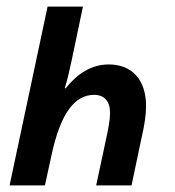

<svg xmlns="http://www.w3.org/2000/svg" viewBox="-20 -561 531 581"><path d="M9 0H116L136 -92C164 -222 208 -274 265 -274C296 -274 313 -254 313 -220C313 -198 308 -173 302 -145L271 0H378L409 -147C417 -181 422 -213 422 -240C422 -319 380 -366 309 -366C256 -366 213 -337 179 -294H176C184 -320 190 -347 197 -379L231 -541H124Z"/></svg>

Font: Noto Sans Display SemiCondensed Medium
Style: Italic
Weight: 500
Width: 4
Italic angle: -12°
Designer: Monotype Design Team
Foundry: Monotype Imaging Inc.
Version: Version 1.900